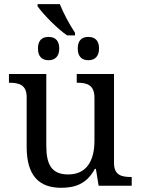

<svg xmlns="http://www.w3.org/2000/svg" viewBox="-20 -891 675 921"><path d="M526.9 -108.9V-536.1H348.1V-494.1H351.1C396.5 -494.1 433.1 -484.4 433.1 -421.9V-215.8C433.1 -119.6 395 -54.2 307.1 -54.2C227.5 -54.2 202.1 -102.1 202.1 -190.9V-536.1H22.9V-494.1H25.9C70.3 -494.1 107.9 -484.4 107.9 -425.8V-186C107.9 -47.9 168 9.8 272.9 9.8C336.4 9.8 395 -6.3 435.1 -81.1H439.9L453.1 0H611.8V-42H608.9C563.5 -42 526.9 -50.3 526.9 -108.9ZM160.2 -860.8C188 -821.3 257.3 -751 302.2 -721.2H339.8V-733.9C314.9 -770.5 282.7 -830.6 267.1 -871.1H160.2ZM162.1 -658.2C162.1 -617.7 183.6 -602.1 212.9 -602.1C246.6 -602.1 264.2 -623.5 264.2 -658.2C264.2 -692.9 248 -713.9 212.9 -713.9C178.2 -713.9 162.1 -693.8 162.1 -658.2ZM353 -658.2C353 -617.7 374.5 -602.1 403.8 -602.1C437.5 -602.1 455.1 -623.5 455.1 -658.2C455.1 -692.9 439 -713.9 403.8 -713.9C369.1 -713.9 353 -693.8 353 -658.2Z"/></svg>

Font: The Erased English
Style: Regular
Weight: 400
Designer: Monotype Design team + ligartures altered by 180 Amsterdam
Foundry: Monotype Imaging Inc.
Version: Version 1.030;Glyphs 3.1.2 (3151)